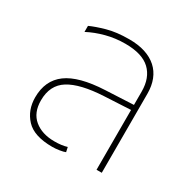

<svg xmlns="http://www.w3.org/2000/svg" viewBox="-131 -685 823 825"><g transform="rotate(30 280.0 -273.0)"><path d="M442 0V-388Q442 -456 402.5 -493.5Q363 -531 279 -531Q230 -531 184.5 -519Q139 -507 101 -487V-517Q129 -530 175 -543Q221 -556 284 -556Q329 -556 363 -545Q397 -534 420.5 -513Q444 -492 456 -461.5Q468 -431 468 -392V0ZM228 10Q137 10 97.5 -32.5Q58 -75 58 -138Q58 -222 117 -265.5Q176 -309 303 -315L448 -322V-297L312 -290Q197 -284 141.5 -249.5Q86 -215 86 -139Q86 -78 124 -46.5Q162 -15 224 -15Q243 -15 258 -17Q273 -19 286 -23L291 0Q282 4 263 7Q244 10 228 10Z"/></g></svg>

Font: Noto Sans Thai Thin
Style: Regular
Weight: 250
Designer: Monotype Design Team
Foundry: Monotype Imaging Inc.
Version: Version 2.001